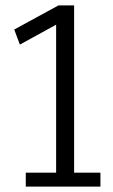

<svg xmlns="http://www.w3.org/2000/svg" viewBox="-20 -695 422 715"><path d="M209 -614 189 -636V0H256V-675H198L33 -585L54 -529ZM76 0H354V-52H76Z"/></svg>

Font: Yaldevi ExtraLight
Style: Regular
Weight: 400
Version: Version 1.100